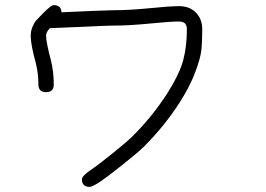

<svg xmlns="http://www.w3.org/2000/svg" viewBox="-20 -582 1040 750"><path d="M220 -534Q396 -542 420 -542Q485 -542 565 -550Q645 -558 680 -558Q720 -558 745 -533Q770 -508 770 -468Q770 -418 766.5 -386Q763 -354 742.5 -299.5Q722 -245 682 -182Q623 -90 543 -10Q521 12 460 60.5Q399 109 374 126Q341 148 330 148Q300 148 300 118Q300 105 340 78Q364 62 421 16Q478 -30 500 -52Q574 -126 632 -215Q682 -294 696 -348Q710 -402 710 -468Q710 -498 680 -498Q645 -498 565 -490Q485 -482 420 -482Q403 -482 296 -477Q189 -472 175 -472Q160 -457 160 -442Q160 -418 179 -346Q190 -302 190 -252Q190 -222 160 -222Q130 -222 130 -252Q130 -295 120 -335Q100 -408 100 -442Q100 -461 107 -477.5Q114 -494 122.5 -503.5Q131 -513 150 -532Q180 -562 190 -562Q219 -562 220 -534Z"/></svg>

Font: Pecita
Style: Book
Weight: 400
Width: 7
Version: Version 4.3